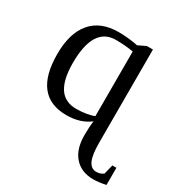

<svg xmlns="http://www.w3.org/2000/svg" viewBox="-164 -603 893 941"><g transform="rotate(30 283.0 -132.5)"><path d="M124 -228Q124 -134.8 155 -87.9Q186 -41 251 -41Q279.8 -41 307.9 -45.9Q335.9 -50.8 350.1 -57.1V-422.9Q306.6 -431.2 251 -431.2Q124 -431.2 124 -228ZM565.9 207.5Q526.4 216.3 495.1 216.3Q427.7 216.3 388.9 172.9Q350.1 129.4 350.1 50.3Q350.1 3.4 355 -30.8Q302.7 9.8 224.1 9.8Q36.1 9.8 36.1 -228Q36.1 -345.7 89.1 -408.4Q142.1 -471.2 244.1 -471.2Q298.8 -471.2 353 -460L397 -481H431.2V47.4Q431.2 115.7 445.8 146.5Q460.4 177.2 489.3 177.2Q513.7 177.2 529.8 163.6L543 110.4H565.9Z"/></g></svg>

Font: Liberation Serif
Style: Regular
Weight: 400
Designer: Steve Matteson
Foundry: Ascender Corporation
Version: Version 2.1.5